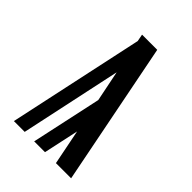

<svg xmlns="http://www.w3.org/2000/svg" viewBox="-215 -832 930 930"><g transform="rotate(45 250.0 -367.5)"><path d="M55 0 205 -698 198 -735Q224 -735 250 -735Q276 -735 302 -735L447 0H343L307 -181L268 0H194L272 -361L240 -519L129 0Z"/></g></svg>

Font: Iosevka SS04
Style: Bold
Weight: 700
Monospace: yes
Designer: Belleve Invis
Foundry: Belleve Invis
Version: Version 19.0.0; ttfautohint (v1.8.4)